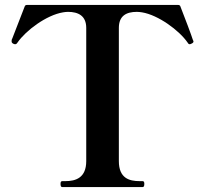

<svg xmlns="http://www.w3.org/2000/svg" viewBox="-20 -757 824 777"><path d="M557 0C563 0 564 -6 564 -13C564 -19 563 -24 557 -24H545C504 -24 461 -35 461 -105V-644C461 -693 491 -709 534 -709C541 -709 548 -708 555 -707C621 -696 705 -634 739 -585C742 -580 744 -578 748 -578C750 -578 752 -579 754 -580C759 -582 763 -585 763 -589C763 -590 763 -591 760 -597C757 -608 726 -691 710 -731C709 -735 705 -737 701 -737H89C85 -737 81 -735 80 -731C66 -694 38 -623 30 -602C28 -598 27 -596 27 -592V-589C27 -585 30 -582 34 -580C36 -579 39 -578 41 -578C45 -578 48 -580 51 -585C85 -634 168 -696 235 -707C242 -708 247 -709 255 -709C297 -709 329 -693 329 -644V-105C329 -37 286 -24 245 -24H232C226 -24 225 -19 225 -13C225 -6 226 0 232 0Z"/></svg>

Font: Shippori Mincho OTF
Style: Bold
Weight: 800
Designer: FONTDASU
Foundry: FONTDASU / Google Inc. / but / Adobe
Version: Version 3.300;hotconv 1.0.109;makeotfexe 2.5.65596